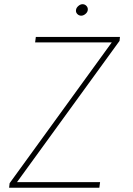

<svg xmlns="http://www.w3.org/2000/svg" viewBox="-20 -885 627 905"><path d="M60.1 -26.4H451.7L448.2 0H22.9L25.4 -21.5L506.8 -685.1H145.5L148.9 -710.9H545.4L543.5 -692.4ZM338.4 -838.9Q339.8 -848.6 349.4 -856.9Q358.9 -865.2 369.1 -865.2Q380.4 -865.2 387.9 -856.7Q395.5 -848.1 393.6 -836.9Q392.1 -826.7 382.3 -818.8Q372.6 -811 362.3 -811Q351.1 -811.5 343.8 -819.6Q336.4 -827.6 338.4 -838.9Z"/></svg>

Font: Roboto Mono Thin
Style: Italic
Weight: 250
Designer: Google
Version: Version 2.000985; 2015; ttfautohint (v1.3)